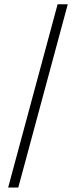

<svg xmlns="http://www.w3.org/2000/svg" viewBox="-20 -760 351 887"><path d="M64.5 106.4H17.6L246.1 -740.2H293Z"/></svg>

Font: Pretendard ExtraLight
Style: Regular
Weight: 200
Designer: Base glyphs from Inter by Rasmus Andersson; Hangeul glyphs from Noto Sans CJK(Source Han Sans) by Jang Soo-young and Kan
Foundry: Kil Hyung-jin
Version: Version 1.309